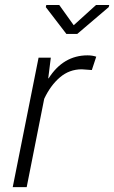

<svg xmlns="http://www.w3.org/2000/svg" viewBox="-20 -764 466 784"><path d="M89 0H32L137.5 -528.5H187.5L177 -444.5L178.5 -444Q238.5 -538 337.5 -538Q357 -538 373 -532.5L355 -478L314 -481Q263 -481 224.5 -448Q186 -415 160.5 -360.5ZM295.5 -625.5H251L167 -735L169 -743.5H222L281 -661L372 -743.5H426L424 -735Z"/></svg>

Font: Roberto Sans Light
Style: Italic
Weight: 300
Italic angle: -11°
Designer: Google
Version: Version 1.00;June 11, 2020;FontCreator 12.0.0.2522 64-bit; t